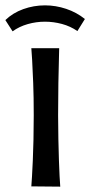

<svg xmlns="http://www.w3.org/2000/svg" viewBox="-53 -697 337 717"><path d="M172 0 64 -1Q65 -13 66.5 -38Q68 -63 69.5 -97.5Q71 -132 72 -175Q73 -218 73 -267Q73 -334 71 -387Q69 -440 67 -473.5Q65 -507 64 -517H168Q168 -509 167 -474.5Q166 -440 165 -386.5Q164 -333 164 -266Q164 -219 165 -177Q166 -135 167 -100Q168 -65 169.5 -39.5Q171 -14 172 0ZM-6 -580 -33 -622Q-5 -649 34 -663Q73 -677 115 -677Q155 -677 194 -664Q233 -651 264 -626L236 -581Q210 -599 178.5 -607.5Q147 -616 115 -616Q82 -616 50.5 -607Q19 -598 -6 -580Z"/></svg>

Font: Truculenta SemiBold
Style: Regular
Weight: 600
Version: Version 1.002